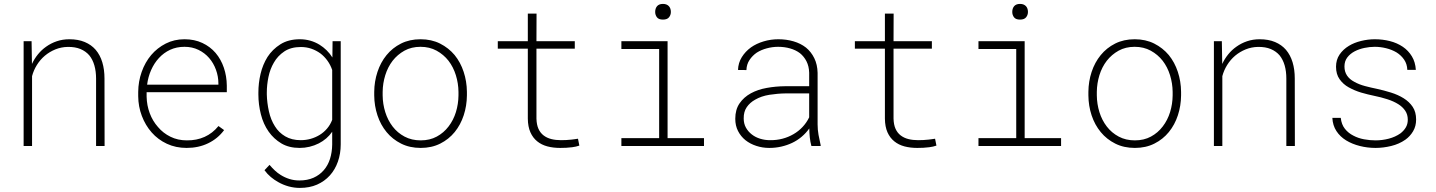

<svg xmlns="http://www.w3.org/2000/svg" viewBox="-20 -736 7241 968"><path d="M99.1 0H141.6V-352.1Q149.4 -381.8 166 -408.4Q182.6 -435.1 206.1 -455.1Q230 -475.1 259.5 -487.1Q289.1 -499 321.8 -499.5Q358.9 -500 385.7 -488.8Q412.6 -477.5 430.2 -457Q447.3 -436 455.8 -406.2Q464.4 -376.5 464.4 -339.8V0H507.3L506.8 -340.3Q506.8 -385.3 495.8 -421.9Q484.9 -458.5 462.4 -484.9Q440.4 -510.3 407.2 -524.2Q374 -538.1 329.6 -538.1Q295.9 -538.1 266.4 -528.1Q236.8 -518.1 212.4 -500.5Q189.5 -484.4 171.4 -462.2Q153.3 -439.9 141.1 -413.6L139.2 -528.3H99.1Z M920.9 9.8Q981 9.8 1029.5 -13.7Q1078.1 -37.1 1109.9 -80.1L1081.5 -100.6Q1051.8 -64 1011.5 -45.9Q971.2 -27.8 921.9 -28.3Q876.5 -28.3 839.4 -46.6Q802.2 -64.9 776.4 -95.7Q749.5 -126 734.9 -165.3Q720.2 -204.6 719.2 -248.5V-271H1123.5V-304.2Q1123 -352.1 1108.6 -394.5Q1094.2 -437 1066.9 -469.2Q1039.6 -501 1000 -519.5Q960.4 -538.1 910.2 -538.1Q858.4 -538.1 815.7 -516.4Q772.9 -494.6 742.2 -458.5Q711.4 -421.9 694.3 -373.5Q677.2 -325.2 676.8 -272.5V-251Q677.2 -198.7 695.1 -151.6Q712.9 -104.5 744.6 -68.4Q776.4 -32.2 821.3 -11.2Q866.2 9.8 920.9 9.8ZM910.2 -500Q949.2 -500 980.7 -484.6Q1012.2 -469.2 1034.2 -443.8Q1056.6 -418 1068.8 -384.3Q1081.1 -350.6 1081.1 -314.9V-309.1H721.7Q726.6 -348.1 741.9 -382.8Q757.3 -417.5 781.2 -443.4Q805.2 -469.7 837.6 -484.9Q870.1 -500 910.2 -500Z M1282.7 -269.5V-259.3Q1282.7 -209.5 1295.2 -159.9Q1307.6 -110.4 1334.5 -72.3Q1360.4 -35.6 1398.7 -12.9Q1437 9.8 1491.2 9.8Q1516.1 9.8 1540.8 3.9Q1565.4 -2 1587.4 -13.2Q1607.4 -23.4 1624.8 -38.3Q1642.1 -53.2 1654.8 -71.8V-7.3Q1654.3 31.7 1643.8 64.9Q1633.3 98.1 1612.3 122.1Q1591.3 146.5 1560.5 160.2Q1529.8 173.8 1489.3 173.8Q1462.9 173.8 1439.5 166.5Q1416 159.2 1395 146Q1379.9 136.7 1366 123.8Q1352.1 110.8 1338.9 95.2L1313.5 122.1Q1327.6 141.6 1345.5 156.5Q1363.3 171.4 1382.8 182.1Q1407.7 196.3 1435.5 203.9Q1463.4 211.4 1491.7 211.4Q1540.5 211.4 1578.4 194.8Q1616.2 178.2 1643.1 148.4Q1669.4 119.1 1683.6 78.9Q1697.8 38.6 1697.8 -8.3V-528.3H1656.7L1655.8 -446.3Q1643.6 -465.8 1627 -482.2Q1610.4 -498.5 1591.3 -510.3Q1569.3 -523.9 1544.2 -531Q1519 -538.1 1492.2 -538.1Q1434.1 -538.1 1393.8 -512.7Q1353.5 -487.3 1328.6 -448.7Q1304.7 -410.2 1293.7 -363.8Q1282.7 -317.4 1282.7 -269.5ZM1325.2 -259.3V-269.5Q1325.2 -308.1 1333.5 -348.1Q1341.8 -388.2 1360.8 -420.4Q1379.9 -454.1 1413.3 -476.6Q1446.8 -499 1497.1 -499Q1524.9 -499 1549.6 -490.5Q1574.2 -481.9 1595.2 -466.8Q1615.2 -451.7 1630.6 -430.4Q1646 -409.2 1654.8 -383.3V-131.8Q1645.5 -107.4 1629.4 -88.4Q1613.3 -69.3 1592.3 -56.2Q1570.8 -43 1546.4 -36.1Q1522 -29.3 1496.1 -29.3Q1450.7 -29.3 1418 -48.6Q1385.3 -67.9 1366.2 -99.1Q1345.2 -131.8 1335.7 -174.8Q1326.2 -217.8 1325.2 -259.3Z M1866.7 -272.9V-254.9Q1867.2 -202.1 1883.1 -154.3Q1898.9 -106.4 1929.2 -69.8Q1959 -33.7 2002.2 -12Q2045.4 9.8 2101.1 9.8Q2156.2 9.8 2199.5 -12Q2242.7 -33.7 2272.5 -70.3Q2302.2 -106.9 2317.9 -154.8Q2333.5 -202.6 2334 -254.9V-272.9Q2333.5 -325.7 2317.6 -373.8Q2301.8 -421.9 2272 -458.5Q2241.7 -494.6 2198.5 -516.4Q2155.3 -538.1 2100.1 -538.1Q2044.9 -538.1 2001.7 -516.4Q1958.5 -494.6 1928.7 -458Q1898.9 -421.4 1883.1 -373.5Q1867.2 -325.7 1866.7 -272.9ZM1909.2 -254.9V-272.9Q1909.7 -315.9 1922.4 -356.9Q1935.1 -397.9 1959.5 -429.7Q1983.9 -460.9 2019 -480.5Q2054.2 -500 2100.1 -500Q2145.5 -500 2181.2 -480.5Q2216.8 -460.9 2241.2 -429.7Q2265.6 -397.9 2278.3 -356.9Q2291 -315.9 2291.5 -272.9V-254.9Q2291 -211.4 2278.6 -170.9Q2266.1 -130.4 2241.7 -98.6Q2217.3 -66.4 2182.1 -47.4Q2147 -28.3 2101.1 -28.3Q2055.2 -28.3 2019.5 -47.4Q1983.9 -66.4 1959.5 -98.1Q1935.1 -129.9 1922.4 -170.7Q1909.7 -211.4 1909.2 -254.9Z M2685.1 -667.5H2641.1V-528.3H2489.7V-490.7H2641.1V-137.7Q2641.6 -97.2 2654.1 -69.1Q2666.5 -41 2688.5 -23.4Q2710 -5.9 2739.5 2Q2769 9.8 2804.2 9.8Q2819.8 9.8 2835 9Q2850.1 8.3 2864.7 6.3Q2875 4.9 2884 2.9Q2893.1 1 2900.9 -2L2894 -36.6Q2887.2 -35.6 2878.7 -34.4Q2870.1 -33.2 2861.8 -32.2Q2848.6 -30.8 2835.2 -30Q2821.8 -29.3 2808.1 -29.3Q2781.7 -29.3 2759.5 -34.9Q2737.3 -40.5 2720.7 -53.2Q2704.1 -65.9 2694.8 -86.4Q2685.5 -106.9 2684.6 -137.7V-490.7H2877.9V-528.3H2684.6Z M3112.8 -528.3V-488.8H3303.2V-39.6H3112.8V0H3529.3V-39.6H3345.7V-528.3ZM3283.2 -675.8Q3283.2 -660.6 3292 -648.9Q3300.8 -637.2 3322.3 -637.2Q3343.8 -637.2 3353 -648.9Q3362.3 -660.6 3362.3 -675.8Q3362.3 -684.1 3359.9 -691.7Q3357.4 -699.2 3352.5 -704.6Q3347.7 -710 3340.3 -713.1Q3333 -716.3 3322.3 -716.3Q3311.5 -716.3 3304.2 -713.1Q3296.9 -710 3292.5 -704.6Q3287.6 -698.7 3285.4 -691.4Q3283.2 -684.1 3283.2 -675.8Z M4070.8 0H4117.7L4117.2 -5.4Q4111.3 -30.8 4106.7 -56.4Q4102.1 -82 4102.1 -108.9V-368.7Q4101.1 -410.6 4085.4 -442.6Q4069.8 -474.6 4043.5 -496.1Q4016.6 -517.1 3980.7 -527.6Q3944.8 -538.1 3904.3 -538.1Q3865.7 -538.1 3829.8 -527.3Q3793.9 -516.6 3766.1 -497.1Q3737.8 -476.6 3720 -448Q3702.1 -419.4 3700.7 -383.3L3743.2 -382.8Q3744.1 -411.6 3758.8 -433.6Q3773.4 -455.6 3795.4 -470.7Q3817.9 -484.9 3846.2 -492.4Q3874.5 -500 3902.8 -500Q3935.1 -500 3963.4 -491.9Q3991.7 -483.9 4013.2 -467.8Q4033.7 -451.2 4046.1 -426.8Q4058.6 -402.3 4059.6 -369.6V-301.3H3937Q3890.1 -300.8 3845.5 -292.7Q3800.8 -284.7 3765.6 -265.6Q3730 -246.1 3708.5 -214.8Q3687 -183.6 3687 -137.2Q3687 -102.5 3700.9 -75.4Q3714.8 -48.3 3738.3 -29.3Q3761.7 -10.7 3793 -0.5Q3824.2 9.8 3858.4 9.8Q3889.6 9.8 3918.7 3.2Q3947.8 -3.4 3973.6 -15.6Q3999.5 -27.8 4021.5 -46.4Q4043.5 -64.9 4060.1 -88.4Q4060.5 -65.4 4062.7 -43.5Q4064.9 -21.5 4070.8 0ZM3861.8 -29.3Q3836.4 -29.3 3812.5 -36.6Q3788.6 -43.9 3770.5 -58.1Q3752 -72.3 3740.7 -92.5Q3729.5 -112.8 3729.5 -138.7Q3729 -172.9 3744.9 -195.8Q3760.7 -218.8 3787.1 -233.4Q3817.9 -251.5 3859.1 -258.1Q3900.4 -264.6 3941.9 -265.1H4059.6V-144.5Q4046.4 -117.2 4026.1 -95.7Q4005.9 -74.2 3980.5 -59.6Q3954.6 -44.4 3924.6 -36.6Q3894.5 -28.8 3861.8 -29.3Z M4485.4 -667.5H4441.4V-528.3H4290V-490.7H4441.4V-137.7Q4441.9 -97.2 4454.3 -69.1Q4466.8 -41 4488.8 -23.4Q4510.3 -5.9 4539.8 2Q4569.3 9.8 4604.5 9.8Q4620.1 9.8 4635.3 9Q4650.4 8.3 4665 6.3Q4675.3 4.9 4684.3 2.9Q4693.4 1 4701.2 -2L4694.3 -36.6Q4687.5 -35.6 4679 -34.4Q4670.4 -33.2 4662.1 -32.2Q4648.9 -30.8 4635.5 -30Q4622.1 -29.3 4608.4 -29.3Q4582 -29.3 4559.8 -34.9Q4537.6 -40.5 4521 -53.2Q4504.4 -65.9 4495.1 -86.4Q4485.8 -106.9 4484.9 -137.7V-490.7H4678.2V-528.3H4484.9Z M4913.1 -528.3V-488.8H5103.5V-39.6H4913.1V0H5329.6V-39.6H5146V-528.3ZM5083.5 -675.8Q5083.5 -660.6 5092.3 -648.9Q5101.1 -637.2 5122.6 -637.2Q5144 -637.2 5153.3 -648.9Q5162.6 -660.6 5162.6 -675.8Q5162.6 -684.1 5160.2 -691.7Q5157.7 -699.2 5152.8 -704.6Q5147.9 -710 5140.6 -713.1Q5133.3 -716.3 5122.6 -716.3Q5111.8 -716.3 5104.5 -713.1Q5097.2 -710 5092.8 -704.6Q5087.9 -698.7 5085.7 -691.4Q5083.5 -684.1 5083.5 -675.8Z M5467.3 -272.9V-254.9Q5467.8 -202.1 5483.6 -154.3Q5499.5 -106.4 5529.8 -69.8Q5559.6 -33.7 5602.8 -12Q5646 9.8 5701.7 9.8Q5756.8 9.8 5800 -12Q5843.3 -33.7 5873 -70.3Q5902.8 -106.9 5918.5 -154.8Q5934.1 -202.6 5934.6 -254.9V-272.9Q5934.1 -325.7 5918.2 -373.8Q5902.3 -421.9 5872.6 -458.5Q5842.3 -494.6 5799.1 -516.4Q5755.9 -538.1 5700.7 -538.1Q5645.5 -538.1 5602.3 -516.4Q5559.1 -494.6 5529.3 -458Q5499.5 -421.4 5483.6 -373.5Q5467.8 -325.7 5467.3 -272.9ZM5509.8 -254.9V-272.9Q5510.3 -315.9 5522.9 -356.9Q5535.6 -397.9 5560.1 -429.7Q5584.5 -460.9 5619.6 -480.5Q5654.8 -500 5700.7 -500Q5746.1 -500 5781.7 -480.5Q5817.4 -460.9 5841.8 -429.7Q5866.2 -397.9 5878.9 -356.9Q5891.6 -315.9 5892.1 -272.9V-254.9Q5891.6 -211.4 5879.2 -170.9Q5866.7 -130.4 5842.3 -98.6Q5817.9 -66.4 5782.7 -47.4Q5747.6 -28.3 5701.7 -28.3Q5655.8 -28.3 5620.1 -47.4Q5584.5 -66.4 5560.1 -98.1Q5535.6 -129.9 5522.9 -170.7Q5510.3 -211.4 5509.8 -254.9Z M6100.1 0H6142.6V-352.1Q6150.4 -381.8 6167 -408.4Q6183.6 -435.1 6207 -455.1Q6231 -475.1 6260.5 -487.1Q6290 -499 6322.8 -499.5Q6359.9 -500 6386.7 -488.8Q6413.6 -477.5 6431.2 -457Q6448.2 -436 6456.8 -406.2Q6465.3 -376.5 6465.3 -339.8V0H6508.3L6507.8 -340.3Q6507.8 -385.3 6496.8 -421.9Q6485.8 -458.5 6463.4 -484.9Q6441.4 -510.3 6408.2 -524.2Q6375 -538.1 6330.6 -538.1Q6296.9 -538.1 6267.3 -528.1Q6237.8 -518.1 6213.4 -500.5Q6190.4 -484.4 6172.4 -462.2Q6154.3 -439.9 6142.1 -413.6L6140.1 -528.3H6100.1Z M7077.6 -132.3Q7077.6 -110.4 7067.6 -93.5Q7057.6 -76.7 7040.5 -63.5Q7014.6 -45.4 6981.9 -36.9Q6949.2 -28.3 6915 -28.3Q6886.7 -28.3 6857.2 -33.7Q6827.6 -39.1 6803.2 -52.2Q6777.8 -64.9 6760.5 -86.7Q6743.2 -108.4 6739.7 -141.6H6697.3Q6699.2 -103.5 6717.8 -75.2Q6736.3 -46.9 6766.6 -28.3Q6796.9 -9.8 6835.7 0Q6874.5 9.8 6915 9.8Q6953.6 9.8 6993.9 0Q7034.2 -9.8 7065.4 -31.7Q7088.9 -48.3 7104.2 -74Q7119.6 -99.6 7119.6 -133.3Q7119.6 -171.4 7102.3 -197.3Q7085 -223.1 7056.6 -240.7Q7028.3 -258.3 6992.9 -269.3Q6957.5 -280.3 6921.9 -288.1Q6893.1 -293.9 6862.3 -302Q6831.5 -310.1 6807.6 -323.7Q6784.2 -335.9 6771.2 -355.2Q6758.3 -374.5 6758.3 -400.9Q6758.3 -427.7 6772.7 -446.5Q6787.1 -465.3 6809.6 -477.1Q6832 -488.8 6858.9 -494.4Q6885.7 -500 6911.1 -500Q6939.5 -500 6968.3 -492.9Q6997.1 -485.8 7021 -471.7Q7044.4 -457 7059.3 -435.1Q7074.2 -413.1 7075.2 -383.8H7118.2Q7115.7 -423.3 7098.1 -452.1Q7080.6 -481 7052.7 -500Q7023.9 -519.5 6987.5 -528.8Q6951.2 -538.1 6911.1 -538.1Q6877 -538.1 6842 -529.5Q6807.1 -521 6780.8 -504.9Q6751.5 -487.3 6733.6 -460.9Q6715.8 -434.6 6715.8 -399.4Q6715.8 -361.8 6733.9 -336.4Q6752 -311 6779.3 -295.9Q6810.1 -278.8 6842.3 -269.3Q6874.5 -259.8 6912.1 -252Q6941.9 -246.1 6974.1 -235.8Q7006.3 -225.6 7030.3 -210.4Q7051.3 -197.3 7064.5 -178Q7077.6 -158.7 7077.6 -132.3Z"/></svg>

Font: Roboto Mono ExtraLight
Style: Regular
Weight: 250
Monospace: yes
Designer: Google
Version: Version 3.000